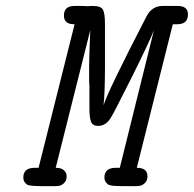

<svg xmlns="http://www.w3.org/2000/svg" viewBox="-20 -631 657 651"><path d="M59.1 -28.8Q59.1 -62 97.2 -62H110.8L232.9 -548.8H231Q196.8 -548.8 196.8 -578.1Q196.8 -610.8 231.9 -610.8Q232.4 -610.8 232.9 -610.8H254.9Q270 -610.8 276.9 -609.9Q282.7 -610.8 294.9 -610.8Q321.8 -610.8 328.9 -598.4Q335.9 -585.9 335.9 -548.8V-404.8Q335.9 -316.9 331.1 -273.9Q343.3 -316.9 476.1 -574.2Q494.6 -610.8 531.2 -610.8Q531.7 -610.8 532.2 -610.8H583Q617.2 -610.8 617.2 -582Q617.2 -548.8 581.1 -548.8H565.9L443.8 -62H444.8Q480 -62 480 -33.2Q480 -27.3 478 -20.8Q476.1 -14.2 467.5 -7.1Q459 0 443.8 0H390.1Q353 0 346.2 -5.9Q334 -14.6 334 -28.8Q334 -62 372.1 -62H386.2L502 -528.8Q488.8 -493.7 424.8 -365.2Q360.8 -236.8 352.1 -226.1Q335.9 -204.1 313 -204.1Q293.9 -204.1 288.6 -218.5Q283.2 -232.9 283.2 -261.2V-339.8L282.2 -356V-408.2Q282.2 -433.1 286.1 -528.8L168.9 -62H169.9Q188 -62 197 -53.5Q206.1 -44.9 206.1 -33.2Q206.1 -27.3 204.1 -20.8Q202.1 -14.2 193.6 -7.1Q185.1 0 169.9 0H116.2Q78.1 0 70.8 -5.9Q59.1 -14.6 59.1 -28.8Z"/></svg>

Font: CMU Typewriter Text
Style: Italic
Weight: 500
Italic angle: -14.04°
Version: Version 0.7.0